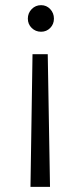

<svg xmlns="http://www.w3.org/2000/svg" viewBox="-20 -581 317 744"><path d="M106 -371.1H165L173.8 143.1H98.1ZM139.2 -561Q160.2 -561 174.6 -545.7Q189 -530.3 189 -508.8Q189 -487.3 174.6 -472.7Q160.2 -458 139.2 -458Q117.7 -458 102.8 -472.7Q87.9 -487.3 87.9 -508.8Q87.9 -530.3 102.8 -545.7Q117.7 -561 139.2 -561Z"/></svg>

Font: PoppinsZ Light
Style: Regular
Weight: 300
Designer: Ninad Kale (Devanagari), Jonny Pinhorn (Latin)
Foundry: Indian Type Foundry
Version: Version 3.002;FEAKit 1.0